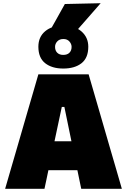

<svg xmlns="http://www.w3.org/2000/svg" viewBox="-20 -1176 789 1196"><path d="M12 0Q28.5 -57 47 -120.8Q65.5 -184.5 82 -241L153 -486Q172.5 -553 188 -606Q203.5 -659 219 -713H532Q548.5 -656 564 -603Q579.5 -550 598 -486L669 -241Q686.5 -182 704.5 -119.5Q722.5 -57 739 0H486Q480 -28.5 474 -57.8Q468 -87 462 -116H281.5Q275.5 -86.5 269.2 -57Q263 -27.5 257 0ZM365 -510 319.5 -296H425L381 -510ZM374 -749Q303.5 -749 261.2 -782.5Q219 -816 219 -885Q219 -946 261.5 -981.5Q304 -1017 375 -1017Q445.5 -1017 487.8 -980Q530 -943 530 -885Q530 -815.5 487.8 -782.2Q445.5 -749 374 -749ZM374 -834Q399 -834 412.5 -847.5Q426 -861 426 -884Q426 -902 412.5 -917.5Q399 -933 375 -933Q350.5 -933 336.8 -918.2Q323 -903.5 323 -884Q323 -861 336.5 -847.5Q350 -834 374 -834ZM273 -953Q301 -1002.5 328.8 -1052Q356.5 -1101.5 384 -1151L607 -1156Q561.5 -1103.5 517 -1053Q472.5 -1002.5 431 -955Z"/></svg>

Font: Commissioner Black
Style: Regular
Weight: 900
Designer: Kostas Bartsokas
Foundry: Kostas Bartsokas
Version: Version 1.000; ttfautohint (v1.8.3)